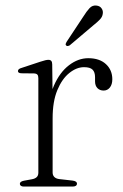

<svg xmlns="http://www.w3.org/2000/svg" viewBox="-20 -686 451 706"><path d="M157 -254.5Q157 -323 178.5 -371.8Q200 -420.5 233.8 -446.2Q267.5 -472 304.5 -472Q346 -472 369.5 -450.2Q393 -428.5 393 -394.5Q393 -375.5 384 -364.2Q375 -353 361 -353Q347 -353 338.2 -362Q329.5 -371 329.5 -387V-402Q329.5 -421 320.2 -430Q311 -439 289 -439Q261.5 -439 234.8 -417.5Q208 -396 190.8 -354.5Q173.5 -313 173.5 -251ZM172 -449 173.5 -326V-51.5Q173.5 -41.5 179.8 -35.2Q186 -29 198 -27.5L246.5 -22Q254.5 -21 258.8 -18.2Q263 -15.5 263 -10Q263 -5.5 259 -2.8Q255 0 247 0H67.5Q60.5 0 56.8 -2.8Q53 -5.5 53 -10Q53 -14.5 56.8 -17.2Q60.5 -20 68 -21.5L98 -27Q109 -29 115 -34.8Q121 -40.5 121 -51V-398.5Q121 -407.5 117.5 -411.5Q114 -415.5 105.5 -416L60 -416.5Q52.5 -416.5 49.2 -418.8Q46 -421 46 -424.5Q46 -428.5 49.2 -431.5Q52.5 -434.5 60 -436.5L128 -459Q140 -463 146.8 -464.5Q153.5 -466 158 -466Q165 -466 168.5 -462Q172 -458 172 -449ZM286 -624.5Q298.5 -644.5 309.2 -656Q320 -667.5 335 -665.5Q347.5 -664 353.5 -655.2Q359.5 -646.5 358 -636.5Q357 -624.5 347.5 -614.5Q338 -604.5 324 -593.5L236 -519Q233.5 -517.5 230 -516.8Q226.5 -516 223.5 -518.5Q220.5 -521 221.5 -524.5Q222.5 -528 224.5 -531.5Z"/></svg>

Font: Fraunces ExtraLight
Style: Regular
Weight: 250
Version: Version 1.000;[b76b70a41]